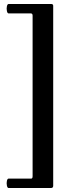

<svg xmlns="http://www.w3.org/2000/svg" viewBox="-20 -767 419 960"><path d="M23 173Q17 173 14.5 161Q12 149 14.5 137.5Q17 126 23 126H136Q143 126 143 114V-689Q143 -700 134 -700H23Q17 -700 14.5 -712Q12 -724 14.5 -735.5Q17 -747 23 -747H236Q246 -747 246 -738V162Q246 173 235 173Z"/></svg>

Font: Junicode
Style: Bold Italic
Weight: 700
Italic angle: -11°
Designer: Peter S. Baker
Version: Version 2.100; ttfautohint (v1.8.4)